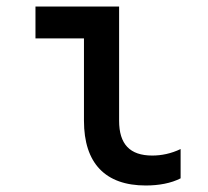

<svg xmlns="http://www.w3.org/2000/svg" viewBox="-20 -560 640 590"><path d="M346 -540H89V-442H238V-189C238 -59 303 10 428 10C468 10 506 3 535 -12V-102C506 -88 476 -82 448 -82C379 -82 346 -117 346 -189Z"/></svg>

Font: CommitMono
Style: 600Regular
Weight: 600
Monospace: yes
Designer: Eigil Nikolajsen
Foundry: Eigil Nikolajsen
Version: Version 1.143